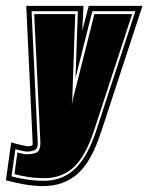

<svg xmlns="http://www.w3.org/2000/svg" viewBox="-39 -613 503 651"><path d="M107 18Q75 18 39.5 11.5Q4 5 -19 -2L-1 -130L25 -123Q30 -122 35 -121Q40 -120 44 -119Q49 -118 52 -117.5Q55 -117 56 -117Q61 -117 65.5 -118Q70 -119 72 -124L50 -593H244L240 -509L262 -593H444L304 -166V-167Q272 -66 224.5 -24Q177 18 107 18ZM110 0Q172 0 215 -40.5Q258 -81 287 -169L420 -575H274L217 -348L225 -575H68L89 -127Q89 -108 77 -103.5Q65 -99 53 -99Q50 -99 43.5 -100Q37 -101 30 -103L13 -107L0 -15Q17 -10 48 -5Q79 0 110 0ZM111 -9Q82 -9 53.5 -13.5Q25 -18 10 -23L20 -96Q23 -95 26 -94.5Q29 -94 32 -93Q43 -90 52 -90Q72 -90 85 -96Q98 -102 98 -129L77 -565H216L206 -276L204 -255L208 -276L281 -565H409L280 -171Q251 -83 211 -46Q171 -9 111 -9Z"/></svg>

Font: Alumni Sans Collegiate One SC
Style: Italic
Weight: 400
Italic angle: -8°
Designer: Robert E. Leuschke
Foundry: Robert E. Leuschke
Version: Version 1.100